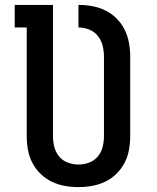

<svg xmlns="http://www.w3.org/2000/svg" viewBox="-20 -755 640 783"><path d="M300 8Q272 8 244 3Q216 -2 191 -14Q166 -26 145.5 -46Q125 -66 112 -91Q99 -116 94 -144Q89 -172 89 -200V-643H40V-735H196V-200Q196 -178 201.5 -156Q207 -134 221 -117Q235 -100 256.5 -92Q278 -84 300 -84Q322 -84 343.5 -92Q365 -100 379 -117Q393 -134 398.5 -156Q404 -178 404 -200V-524Q404 -546 398.5 -568.5Q393 -591 379 -608.5Q365 -626 343.5 -634.5Q322 -643 300 -643V-735Q328 -735 356 -730Q384 -725 409.5 -712.5Q435 -700 455.5 -679.5Q476 -659 488.5 -633.5Q501 -608 506 -580Q511 -552 511 -524V-200Q511 -172 506 -144Q501 -116 488 -91Q475 -66 454.5 -46Q434 -26 409 -14Q384 -2 356 3Q328 8 300 8Z"/></svg>

Font: Iosevka Slab Semibold Extended
Style: Regular
Weight: 600
Width: 7
Monospace: yes
Designer: Belleve Invis
Foundry: Belleve Invis
Version: Version 11.1.0; ttfautohint (v1.8.3)